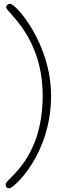

<svg xmlns="http://www.w3.org/2000/svg" viewBox="-20 -792 366 1026"><path d="M10 192C10 203 13 214 31 214C52 214 253 35 253 -280C253 -558 66 -772 33 -772C27 -772 13 -766 13 -753C13 -726 208 -599 208 -281C208 65 10 163 10 192Z"/></svg>

Font: OFL Sorts Mill Goudy
Style: Regular
Weight: 500
Version: Version 003.000